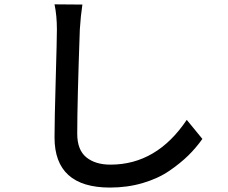

<svg xmlns="http://www.w3.org/2000/svg" viewBox="-20 -803 1040 875"><path d="M228.5 -783.2 355.5 -782.2Q347.7 -731.4 343.8 -668.9Q332 -337.9 332 -193.4Q332 -120.1 373 -86.4Q414.1 -52.7 483.4 -52.7Q694.3 -52.7 831.1 -256.8L902.3 -169.9Q874 -129.9 838.4 -94.7Q802.7 -59.6 751.5 -24.4Q700.2 10.7 630.4 31.2Q560.5 51.8 481.4 51.8Q228.5 51.8 228.5 -176.8Q228.5 -252.9 233.9 -439.9Q239.3 -627 239.3 -668.9Q239.3 -731.4 228.5 -783.2Z"/></svg>

Font: Gen Shin Gothic Medium
Style: Regular
Weight: 500
Designer: [Source Han Sans]
Ryoko NISHIZUKA  (kana & ideographs); Paul D. Hunt (Latin, Greek & Cyrillic); Wenlong ZHANG  (bopomofo
Version: Version 1.002.20150607